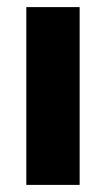

<svg xmlns="http://www.w3.org/2000/svg" viewBox="-20 -520 298 540"><path d="M204 -500V0H54V-500Z"/></svg>

Font: Goli Bold
Style: Regular
Weight: 700
Designer: jaikishan Patel
Foundry: MagicType
Version: Version 1.000